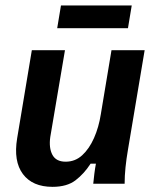

<svg xmlns="http://www.w3.org/2000/svg" viewBox="-20 -688 584 719"><path d="M176.7 11.7Q101.7 11.7 65.8 -36.2Q30 -84.2 44.2 -170L99.2 -500H223.3L168.3 -175Q162.5 -134.2 176.2 -108.3Q190 -82.5 225.8 -82.5Q261.7 -82.5 287.9 -106.7Q314.2 -130.8 332.1 -171.2Q350 -211.7 357.5 -260L397.5 -500H521.7L459.2 -127.5Q453.3 -93.3 450 -61.3Q446.7 -29.2 446.7 0H329.2Q330.8 -16.7 333.3 -37.1Q335.8 -57.5 339.2 -75H319.2Q295 -37.5 262.9 -12.9Q230.8 11.7 176.7 11.7ZM194.2 -582.5 208.3 -667.5H473.3L459.2 -582.5Z"/></svg>

Font: Familjen Grotesk SemiBold
Style: Italic
Weight: 600
Italic angle: -9.46201°
Designer: Anders Wikstroem, Jonas Baeckman, Matilda Gysing, Kristian Moeller
Foundry: Familjen STHLM AB
Version: Version 2.002